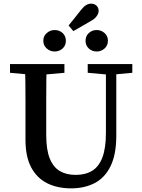

<svg xmlns="http://www.w3.org/2000/svg" viewBox="-20 -1019 778 1055"><path d="M371 16Q296 16 239.5 -12Q183 -40 151.5 -99Q120 -158 120 -251V-360Q120 -411 120 -462Q120 -513 119.5 -564.5Q119 -616 117 -667H236Q235 -617 234.5 -566Q234 -515 234 -463.5Q234 -412 234 -360V-278Q234 -196 253.5 -148Q273 -100 309 -79Q345 -58 396 -58Q450 -58 487 -81Q524 -104 543 -155Q562 -206 562 -289V-667H619V-273Q619 -171 588 -107Q557 -43 501 -13.5Q445 16 371 16ZM35 -619V-667H334V-619L200 -607H167ZM462 -619V-667H707V-619L598 -609H574ZM280 -736Q256 -736 237 -752.5Q218 -769 218 -795Q218 -821 237 -837.5Q256 -854 280 -854Q306 -854 324 -837.5Q342 -821 342 -795Q342 -769 324 -752.5Q306 -736 280 -736ZM383 -848 357 -879 425 -964Q439 -982 452.5 -990.5Q466 -999 481 -999Q498 -999 510 -988Q522 -977 522 -959Q522 -950 517.5 -940.5Q513 -931 504 -921.5Q495 -912 480 -904ZM511 -736Q486 -736 468 -752.5Q450 -769 450 -795Q450 -821 468 -837.5Q486 -854 511 -854Q536 -854 554.5 -837.5Q573 -821 573 -795Q573 -769 554.5 -752.5Q536 -736 511 -736Z"/></svg>

Font: Source Serif 4 18pt Medium
Style: Regular
Weight: 500
Designer: Frank Grießhammer
Foundry: Adobe Systems Incorporated
Version: Version 4.004;hotconv 1.0.116;makeotfexe 2.5.65601